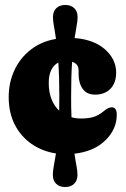

<svg xmlns="http://www.w3.org/2000/svg" viewBox="-20 -610 505 772"><path d="M266 -224Q266 -200 266.2 -178.8Q266.5 -157.5 267.5 -138.5Q285.5 -133.5 305.5 -133.5Q335 -133.5 355.2 -139.5Q375.5 -145.5 394.5 -161Q408.5 -172.5 415.8 -175.5Q423 -178.5 429.5 -178.5Q449.5 -178.5 449.5 -148.5Q449.5 -90.5 403.8 -45.8Q358 -1 279.5 8Q284 39.5 287.8 58.5Q291.5 77.5 291.5 93Q291.5 116.5 278 129.2Q264.5 142 242 142Q219.5 142 206 129.2Q192.5 116.5 192.5 93Q192.5 77 196.2 58Q200 39 205 7Q150 -1.5 107 -31.2Q64 -61 39.5 -108.8Q15 -156.5 15 -219.5Q15 -278.5 38 -327.8Q61 -377 103.5 -410.2Q146 -443.5 205 -453.5Q200.5 -486 196.8 -505.5Q193 -525 193 -541Q193 -564.5 206.5 -577.2Q220 -590 242.5 -590Q265 -590 278.5 -577.2Q292 -564.5 292 -541Q292 -525.5 288.2 -506.8Q284.5 -488 280 -457Q358 -451 402.5 -411.2Q447 -371.5 447 -318.5Q447 -276.5 424 -253Q401 -229.5 362.5 -229.5Q329 -229.5 312.5 -252.8Q296 -276 296 -312.5V-327Q296 -353.5 270 -361.5Q268 -334 267 -300Q266 -266 266 -224ZM176 -277Q176 -239 187.2 -211Q198.5 -183 218 -165Q218.5 -193 218.5 -224Q218.5 -264.5 217.5 -298Q216.5 -331.5 214.5 -358.5Q197.5 -350 186.8 -329.8Q176 -309.5 176 -277Z"/></svg>

Font: Fraunces 144pt SuperSoft Black
Style: Regular
Weight: 900
Version: Version 1.000;[b76b70a41]